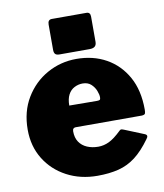

<svg xmlns="http://www.w3.org/2000/svg" viewBox="-84 -811 758 889"><g transform="rotate(-10 295.0 -366.0)"><path d="M227 -212Q227 -182 240.5 -162Q254 -142 277.5 -132Q301 -122 330 -122Q356 -122 381 -134Q406 -146 439 -178Q443 -182 446.5 -182.5Q450 -183 460 -179L551 -142Q569 -135 555 -118Q519 -68 482.5 -40Q446 -12 402.5 -1Q359 10 303 10Q223 10 159 -24Q95 -58 58 -118Q21 -178 21 -256Q21 -341 59.5 -405Q98 -469 161.5 -504.5Q225 -540 299 -540Q378 -540 439 -506Q500 -472 535.5 -408.5Q571 -345 571 -254Q571 -241 568.5 -235.5Q566 -230 553 -229H242Q235 -229 231 -225Q227 -221 227 -212ZM360 -332Q370 -332 373.5 -334.5Q377 -337 377 -346Q377 -359 370 -377Q363 -395 348 -409Q333 -423 308 -423Q288 -423 269.5 -413.5Q251 -404 240.5 -384Q230 -364 230 -333ZM401 -721V-603Q401 -588 393 -581Q385 -574 368 -574H227Q212 -574 206.5 -580.5Q201 -587 201 -600V-719Q201 -742 220 -742H383Q401 -742 401 -721Z"/></g></svg>

Font: Libre Franklin Black
Style: Regular
Weight: 900
Designer: Pablo Impallari, Rodrigo Fuenzalida, Nhung Nguyen
Foundry: Impallari Type
Version: Version 3.000